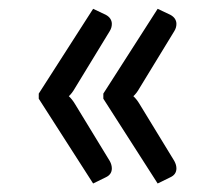

<svg xmlns="http://www.w3.org/2000/svg" viewBox="-20 -485 503 440"><path d="M68.8 -258.8V-270.5L193.4 -464.8L222.2 -451.2Q229.5 -447.3 232.9 -441.9Q236.3 -436.5 236.3 -430.2Q236.3 -421.4 231.4 -413.6L151.9 -283.2Q145 -271 137.7 -264.6Q145.5 -257.3 151.9 -246.6L231.4 -116.2Q233.9 -111.8 235.1 -107.4Q236.3 -103 236.3 -99.1Q236.3 -85 222.2 -78.6L193.4 -64.5ZM216.8 -258.8V-270.5L341.3 -464.8L370.1 -451.2Q377.4 -447.3 380.9 -441.9Q384.3 -436.5 384.3 -430.2Q384.3 -421.4 379.4 -413.6L299.8 -283.2Q293 -271 285.6 -264.6Q293.5 -257.3 299.8 -246.6L379.4 -116.2Q381.8 -111.8 383.1 -107.4Q384.3 -103 384.3 -99.1Q384.3 -85 370.1 -78.6L341.3 -64.5Z"/></svg>

Font: Kantumruy
Style: Regular
Weight: 400
Foundry: Sovichet Tep
Version: Version 1.20 August 16, 2013